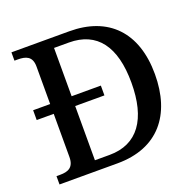

<svg xmlns="http://www.w3.org/2000/svg" viewBox="-125 -844 989 975"><g transform="rotate(-20 369.0 -357.0)"><path d="M35 0H348C569 0 682 -142 682 -361C682 -588 558 -714 348 -714H35V-669H53C95 -669 130 -659 130 -603V-400H38V-347H130V-114C130 -56 96 -45 55 -45H35ZM325 -54H246V-347H404V-400H246V-661H326C478 -661 555 -557 555 -361C555 -165 478 -54 325 -54Z"/></g></svg>

Font: Noto Serif Myanmar Medium
Style: Regular
Weight: 500
Designer: Ben Mitchell and the Monotype Design Team
Foundry: Monotype Imaging Inc.
Version: Version 2.106